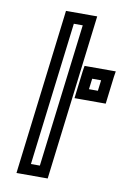

<svg xmlns="http://www.w3.org/2000/svg" viewBox="-85 -771 573 848"><g transform="rotate(10 202.0 -346.5)"><path d="M193 0 278 -693 281 -718H256H166H141L138 -693L53 0L50 25H75H165H190L193 0ZM146 -25H106L185 -668H225L146 -25ZM388 -370 400 -468 404 -493H379H289H264L260 -468L248 -370L245 -345H270H360H385L388 -370ZM341 -395H301L307 -443H347L341 -395Z"/></g></svg>

Font: Gamestation Text Outline
Style: Italic
Weight: 400
Designer: Jonas Hecksher
Foundry: Jonas Hecksher, Playtypeª, e-types AS
Version: Version 1.003